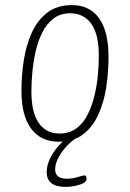

<svg xmlns="http://www.w3.org/2000/svg" viewBox="-20 -549 510 752"><path d="M210 6Q140 6 102 -45Q64 -96 64 -193Q64 -252 73 -311.5Q82 -371 104 -420Q126 -469 164.5 -499Q203 -529 262 -529Q331 -529 368 -477.5Q405 -426 405 -327Q405 -269 396.5 -210Q388 -151 366 -102Q344 -53 306.5 -23.5Q269 6 210 6ZM213 -26Q252 -26 279.5 -46.5Q307 -67 324 -101.5Q341 -136 350.5 -176.5Q360 -217 363.5 -257.5Q367 -298 367 -331Q367 -415 337.5 -456Q308 -497 255 -497Q216 -497 189 -476Q162 -455 145 -420.5Q128 -386 119 -345Q110 -304 106.5 -263.5Q103 -223 103 -191Q103 -108 132 -67Q161 -26 213 -26ZM238 183Q163 183 163 126Q163 87 190.5 46.5Q218 6 266 -27L276 -7Q241 18 218.5 52Q196 86 196 115Q196 151 243 151Q264 151 284.5 144.5Q305 138 311 138Q319 138 319 152Q319 162 305 169Q291 176 272 179.5Q253 183 238 183Z"/></svg>

Font: Asap Condensed Condensed Thin
Style: Italic
Weight: 100
Width: 3
Italic angle: -6°
Designer: Pablo Cosgaya
Foundry: Omnibus-Type
Version: Version 3.001; ttfautohint (v1.8.4.7-5d5b)